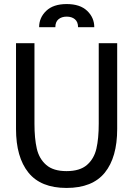

<svg xmlns="http://www.w3.org/2000/svg" viewBox="-20 -913 657 947"><path d="M59 -277V-700H150V-303Q150 -230 161.5 -180Q173 -130 208 -99.5Q243 -69 308 -69Q374 -69 409 -99.5Q444 -130 455.5 -180Q467 -230 467 -303V-700H558V-277Q558 -137 497 -61.5Q436 14 308 14Q181 14 120 -62Q59 -138 59 -277ZM445 -779H365Q365 -805 349.5 -818Q334 -831 309 -831Q284 -831 268.5 -818Q253 -805 253 -779H173Q173 -826 208 -859.5Q243 -893 309 -893Q375 -893 410 -859.5Q445 -826 445 -779Z"/></svg>

Font: Cabin Condensed
Style: Regular
Weight: 400
Width: 3
Designer: Pablo Impallari
Foundry: Pablo Impallari. http://www.impallari.com Igino Marini. http://www.ikern.com
Version: Version 2.200